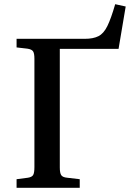

<svg xmlns="http://www.w3.org/2000/svg" viewBox="-20 -895 619 915"><path d="M59 0V-41L113 -48Q132 -51 138 -61Q144 -71 144 -99V-615Q144 -641 137.5 -650.5Q131 -660 111 -663L59 -669V-710H384Q424 -710 449 -722.5Q474 -735 491.5 -770.5Q509 -806 529 -875L579 -864L545 -662H265V-97Q265 -70 272 -60Q279 -50 300 -48L360 -41V0Z"/></svg>

Font: Literata 36pt Medium
Style: Regular
Weight: 500
Designer: Latin by Veronika Burian and Jose Scaglione. Greek by Irene Vlachou. Cyrillic by Vera Evstafieva.
Foundry: TypeTogether
Version: Version 3.002